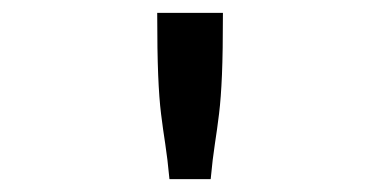

<svg xmlns="http://www.w3.org/2000/svg" viewBox="-20 -685 590 298"><path d="M224 -665H326Q326 -605 324.5 -569Q323 -533 320 -508.5Q317 -484 313.5 -461.5Q310 -439 307 -407H243Q240 -439 236.5 -461.5Q233 -484 230 -508Q227 -532 225.5 -568.5Q224 -605 224 -665Z"/></svg>

Font: Inconsolata SemiExpanded SemiBold
Style: Regular
Weight: 600
Width: 6
Monospace: yes
Designer: Raph Levien, Cyreal, Brenton Simpson
Foundry: Raph Levien, Cyreal, Google
Version: Version 3.001; ttfautohint (v1.8.2.53-6de2)